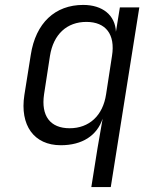

<svg xmlns="http://www.w3.org/2000/svg" viewBox="-20 -580 640 780"><path d="M351 180H430L546 -550H467L451 -451C448 -518 397 -560 318 -560C204 -560 125 -487 105 -357L79 -194C60 -71 118 10 227 10C314 10 374 -29 397 -98L376 23ZM263 -59C184 -59 146 -109 159 -197L183 -353C197 -441 252 -491 331 -491C410 -491 449 -440 435 -353L411 -197C398 -110 342 -59 263 -59Z"/></svg>

Font: JetBrains Mono Light
Style: Italic
Weight: 336
Italic angle: -9°
Monospace: yes
Designer: Philipp Nurullin, Konstantin Bulenkov
Foundry: JetBrains
Version: Version 2.305